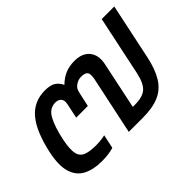

<svg xmlns="http://www.w3.org/2000/svg" viewBox="-98 -789 1048 1048"><g transform="rotate(-45 426.0 -265.0)"><path d="M195 10Q133 10 89 -12.5Q45 -35 28.5 -86.5Q12 -138 30 -225Q59 -359 112 -421.5Q165 -484 250 -484Q291 -484 312.5 -470.5Q334 -457 347 -430Q376 -458 407 -471Q438 -484 478 -484Q539 -484 567.5 -447.5Q596 -411 583 -352L526 -81H543Q602 -81 630 -105.5Q658 -130 672 -194L745 -540H842L773 -213Q757 -139 728 -91.5Q699 -44 649.5 -22Q600 0 521 0H414L485 -335Q492 -370 483 -383.5Q474 -397 442 -397Q421 -397 400.5 -383.5Q380 -370 375 -344L356 -258H266L284 -343Q290 -370 278 -383.5Q266 -397 244 -397Q198 -397 173 -351Q148 -305 131 -224Q118 -160 125 -128Q132 -96 160 -85Q188 -74 235 -74Q252 -74 272 -76Q292 -78 306 -82L289 -2Q252 10 195 10Z"/></g></svg>

Font: Kanit
Style: Italic
Weight: 400
Italic angle: -12°
Designer: Katatrad Team
Foundry: CadsonDemak
Version: Version 2.000; ttfautohint (v1.8.3)